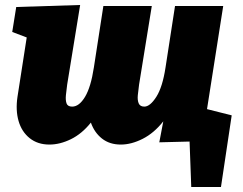

<svg xmlns="http://www.w3.org/2000/svg" viewBox="-20 -564 975 769"><path d="M178 15Q131 15 99 -10.5Q67 -36 54.5 -79Q42 -122 50 -176L87 -414L29 -436L45 -536L301 -544L249 -225Q246 -203 244 -183Q242 -163 246.5 -150Q251 -137 269 -137Q297 -137 320.5 -176Q344 -215 356 -294L394 -540H588L537 -225Q534 -203 532 -183Q530 -163 535.5 -150Q541 -137 558 -137Q581 -137 606 -176Q631 -215 643 -294L681 -540H874L809 -126L871 -102L855 0L618 6L634 -78Q597 -31 551.5 -8Q506 15 464 15Q419 15 388.5 -9Q358 -33 344 -73Q308 -28 264 -6.5Q220 15 178 15ZM746 185 739 -5H714L690 -157L908 -102L865 185Z"/></svg>

Font: Bitter Black
Style: Italic
Weight: 900
Italic angle: -9°
Designer: Sol Matas, and Bitter project Authors
Foundry: Sol Matas
Version: Version 2.001